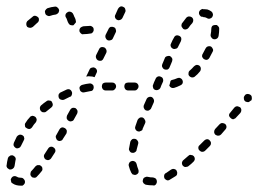

<svg xmlns="http://www.w3.org/2000/svg" viewBox="-26 -574 816 607"><path d="M18 -17Q13 -16 10 -11Q9 -9 8 -7Q8 -4 9 -2Q9 1 10 3Q12 5 14 6Q24 13 40 13Q42 13 45 13Q47 12 49 10Q51 8 52 6Q53 4 53 1Q53 -4 49 -8Q46 -12 41 -12Q32 -12 28 -15Q23 -18 18 -17ZM463 12Q465 11 467 9Q468 7 469 5Q470 3 470 0Q470 -5 467 -9Q463 -12 458 -13Q449 -13 441 -15Q436 -16 431 -13Q427 -11 426 -6Q425 -3 425 -1Q426 2 427 4Q428 6 430 7Q432 9 435 10Q445 12 458 12Q460 13 463 12ZM534 -25Q535 -30 532 -35Q531 -37 529 -38Q527 -39 524 -40Q522 -40 520 -40Q517 -39 515 -38Q506 -32 499 -27Q496 -26 495 -24Q493 -22 493 -19Q492 -17 493 -15Q493 -12 494 -10Q497 -6 502 -4Q507 -3 511 -6Q520 -11 529 -17Q534 -20 534 -25ZM71 -29Q70 -26 70 -24Q70 -21 71 -19Q72 -17 74 -15Q77 -12 83 -12Q88 -12 91 -16Q98 -23 105 -32Q109 -36 108 -41Q108 -46 104 -49Q102 -51 99 -52Q97 -52 94 -52Q92 -52 90 -51Q88 -50 86 -48Q79 -39 73 -33Q71 -31 71 -29ZM392 -24Q393 -22 396 -22Q398 -21 401 -21Q403 -21 405 -22Q410 -24 412 -29Q413 -34 411 -39Q408 -46 406 -55Q405 -60 401 -63Q396 -66 391 -65Q386 -64 383 -60Q380 -55 381 -50Q384 -38 389 -28Q390 -26 392 -24ZM22 -77Q19 -81 14 -83Q12 -83 10 -83Q7 -83 5 -81Q3 -80 1 -78Q0 -76 -1 -74Q-4 -62 -5 -52Q-6 -50 -5 -47Q-4 -45 -3 -43Q-1 -41 1 -40Q3 -38 6 -38Q11 -38 15 -41Q19 -44 20 -49Q21 -57 23 -67Q25 -72 22 -77ZM590 -71Q590 -76 587 -80Q585 -82 583 -83Q580 -84 578 -84Q575 -85 573 -84Q571 -83 569 -81Q561 -74 554 -68Q550 -65 549 -59Q549 -54 552 -50Q554 -48 556 -47Q558 -46 561 -46Q563 -46 566 -47Q568 -47 570 -49Q578 -55 586 -63Q589 -66 590 -71ZM113 -78Q114 -73 118 -70Q120 -69 123 -68Q125 -68 128 -68Q130 -69 132 -70Q134 -71 136 -74Q141 -82 147 -91Q150 -95 149 -100Q148 -105 143 -108Q139 -111 134 -110Q129 -109 126 -104Q120 -95 115 -87Q112 -83 113 -78ZM382 -100Q383 -98 384 -96Q385 -94 388 -92Q390 -91 392 -91Q397 -90 401 -93Q406 -96 406 -101Q408 -110 411 -120Q412 -125 409 -129Q406 -134 401 -135Q396 -136 392 -134Q388 -131 386 -126Q384 -115 382 -105Q381 -103 382 -100ZM640 -116Q641 -119 641 -121Q641 -124 640 -126Q639 -128 637 -130Q634 -134 628 -134Q623 -133 620 -130Q612 -122 605 -115Q601 -112 601 -107Q601 -101 605 -98Q607 -96 609 -95Q611 -94 614 -94Q616 -94 619 -95Q621 -96 623 -98Q630 -105 637 -112Q639 -114 640 -116ZM51 -135Q51 -137 50 -140Q50 -142 48 -144Q46 -146 44 -147Q40 -149 35 -148Q30 -146 27 -142Q22 -132 18 -123Q16 -118 17 -114Q19 -109 24 -106Q26 -105 28 -105Q31 -105 33 -106Q36 -107 37 -108Q39 -110 40 -112Q44 -121 49 -130Q50 -132 51 -135ZM151 -138Q152 -133 156 -130Q161 -127 166 -129Q171 -130 173 -135L184 -152Q186 -157 185 -162Q183 -167 179 -169Q174 -172 169 -171Q164 -169 162 -165L152 -147Q149 -143 151 -138ZM690 -173Q690 -178 686 -182Q684 -183 682 -184Q679 -185 677 -185Q674 -185 672 -184Q670 -183 668 -181L654 -166Q651 -162 651 -157Q651 -152 655 -148Q657 -147 659 -146Q661 -145 664 -145Q666 -145 669 -146Q671 -147 673 -149L686 -164Q690 -168 690 -173ZM402 -166Q404 -161 409 -159Q412 -158 414 -158Q417 -159 419 -160Q421 -161 423 -162Q425 -164 425 -167Q429 -176 433 -185Q435 -190 432 -195Q430 -200 426 -202Q421 -204 416 -202Q411 -199 409 -195Q405 -184 402 -175Q400 -170 402 -166ZM87 -187Q90 -191 90 -196Q89 -202 85 -205Q83 -206 81 -207Q78 -208 76 -208Q73 -207 71 -206Q69 -205 68 -203Q64 -199 61 -195Q58 -191 55 -186Q53 -184 53 -182Q52 -179 53 -177Q53 -174 54 -172Q56 -170 58 -169Q62 -166 67 -166Q72 -167 75 -171Q78 -176 81 -180Q84 -184 87 -187ZM185 -199Q187 -194 191 -192Q196 -189 201 -191Q206 -192 208 -197L218 -215Q220 -220 219 -224Q217 -229 213 -232Q208 -234 203 -233Q198 -231 196 -227L186 -209Q184 -204 185 -199ZM737 -226Q737 -231 733 -235Q731 -236 728 -237Q726 -238 724 -238Q721 -238 719 -237Q717 -235 715 -234L702 -218Q698 -214 698 -209Q699 -204 703 -201Q705 -199 707 -198Q709 -197 712 -197Q714 -198 716 -199Q719 -200 720 -202L734 -217Q737 -221 737 -226ZM141 -242Q141 -247 138 -252Q137 -254 135 -255Q133 -256 130 -256Q128 -257 125 -256Q123 -256 121 -254Q112 -248 104 -241Q100 -237 100 -232Q100 -227 103 -223Q105 -221 107 -220Q109 -219 111 -219Q114 -219 116 -219Q119 -220 121 -222Q128 -228 136 -234Q140 -237 141 -242ZM433 -251Q433 -251 433 -251L429 -242Q427 -237 429 -232Q431 -227 435 -225Q438 -224 440 -224Q443 -224 445 -225Q447 -226 449 -228Q451 -229 452 -232L456 -241L460 -250Q462 -255 460 -260Q458 -265 454 -267Q449 -269 444 -267Q439 -265 437 -260L433 -251Q433 -251 433 -251ZM770 -266Q770 -271 766 -274Q762 -277 757 -277Q752 -277 748 -273V-272Q744 -268 745 -263Q745 -257 749 -254Q751 -252 753 -252Q756 -251 758 -251Q761 -251 763 -253Q765 -254 767 -256H768Q771 -260 770 -266ZM199 -270Q200 -272 201 -274Q202 -277 202 -279Q202 -282 201 -284Q199 -289 195 -291Q190 -293 185 -291Q175 -286 166 -282Q163 -281 162 -279Q160 -277 159 -274Q159 -272 159 -270Q159 -267 160 -265Q162 -260 167 -259Q172 -257 177 -259Q186 -264 195 -268Q197 -268 199 -270ZM268 -290Q271 -295 270 -300Q270 -305 265 -308Q261 -311 256 -310Q246 -309 235 -306Q230 -305 227 -301Q224 -297 226 -292Q227 -286 231 -284Q235 -281 240 -282Q250 -284 260 -286Q265 -286 268 -290ZM337 -292Q341 -296 341 -301Q341 -306 337 -310Q334 -313 329 -313H308Q303 -313 299 -310Q296 -306 296 -301Q296 -296 299 -292Q303 -288 308 -288H329Q334 -288 337 -292ZM408 -292Q412 -296 412 -301Q412 -306 408 -310Q405 -313 400 -313H379Q374 -313 370 -310Q367 -306 367 -301Q367 -296 370 -292Q374 -288 379 -288H400Q405 -288 408 -292ZM461 -314 458 -306Q456 -302 458 -297Q459 -292 464 -290Q469 -288 474 -290Q479 -292 481 -296L484 -304L489 -315Q491 -320 489 -325Q488 -329 483 -331Q478 -334 473 -332Q468 -330 466 -325ZM535 -327Q540 -329 544 -327Q549 -325 551 -320Q553 -315 551 -310Q549 -306 544 -304Q534 -299 524 -296Q519 -295 515 -297Q511 -299 509 -304L510 -306Q512 -312 513 -318Q514 -319 515 -320Q516 -320 517 -321Q526 -323 535 -327ZM608 -352Q609 -354 609 -357Q609 -359 608 -362Q607 -364 605 -366Q601 -369 596 -369Q591 -368 587 -364Q581 -357 574 -351Q570 -348 570 -342Q569 -337 573 -333Q576 -330 581 -329Q587 -329 590 -332Q599 -339 606 -348Q608 -350 608 -352ZM266 -332Q270 -331 273 -330L279 -343Q282 -348 280 -353Q278 -358 273 -360Q269 -362 264 -360Q259 -359 257 -354L248 -335Q248 -335 247 -334Q247 -333 247 -332Q250 -332 253 -333Q259 -333 266 -332ZM490 -378 487 -371Q485 -366 487 -362Q489 -357 493 -355Q498 -353 503 -354Q508 -356 510 -361L513 -368Q513 -368 513 -368Q513 -368 513 -368L518 -380Q519 -383 519 -385Q519 -388 518 -390Q517 -392 515 -394Q513 -396 511 -397Q506 -398 501 -396Q496 -394 495 -390ZM278 -390Q280 -385 284 -383Q289 -381 294 -382Q299 -384 301 -389L310 -407Q312 -412 310 -417Q308 -422 304 -424Q299 -426 294 -425Q289 -423 287 -418L278 -400Q276 -395 278 -390ZM647 -419Q645 -424 641 -427Q638 -428 636 -428Q633 -428 631 -427Q629 -427 627 -425Q625 -423 624 -421Q619 -412 615 -404Q613 -401 613 -399Q613 -396 613 -394Q614 -392 616 -390Q617 -388 619 -387Q624 -384 629 -385Q634 -387 636 -391Q641 -400 646 -410Q649 -415 647 -419ZM514 -427Q516 -422 521 -420Q525 -418 530 -420Q535 -421 537 -426Q542 -436 546 -444Q548 -449 547 -454Q545 -459 540 -461Q536 -463 531 -462Q526 -460 524 -455Q519 -447 515 -437Q512 -432 514 -427ZM308 -454Q310 -449 314 -447Q319 -445 324 -447Q329 -448 331 -453L340 -472Q342 -476 340 -481Q339 -486 334 -488Q329 -490 324 -489Q319 -487 317 -482L308 -464Q306 -459 308 -454ZM666 -488Q665 -490 663 -492Q661 -494 659 -495Q657 -495 654 -495Q649 -495 645 -492Q642 -488 642 -483Q642 -474 640 -465Q639 -460 642 -456Q645 -451 650 -450Q655 -449 660 -452Q664 -455 665 -460Q667 -472 667 -483Q667 -486 666 -488ZM268 -473Q271 -477 270 -482Q270 -487 265 -490Q261 -493 256 -492Q246 -491 238 -491Q233 -490 229 -487Q225 -483 225 -478Q225 -475 226 -473Q227 -471 229 -469Q231 -467 233 -466Q236 -465 238 -466Q249 -466 260 -468Q265 -468 268 -473ZM548 -496Q547 -494 548 -491Q548 -489 550 -487Q551 -485 553 -483Q557 -480 562 -481Q567 -482 570 -486Q576 -495 582 -501Q585 -505 585 -510Q585 -515 581 -519Q577 -522 572 -522Q567 -522 563 -518Q557 -510 550 -501Q548 -499 548 -496ZM95 -505Q97 -508 97 -510Q97 -512 97 -515Q96 -517 95 -519Q91 -523 86 -524Q81 -525 77 -521Q68 -514 60 -507Q57 -503 57 -498Q57 -493 60 -489Q62 -488 64 -487Q67 -486 69 -486Q72 -486 74 -487Q76 -488 78 -489Q84 -495 92 -502Q94 -503 95 -505ZM201 -494Q199 -494 196 -495Q194 -496 192 -498Q191 -500 190 -502Q190 -502 189 -503Q187 -509 186 -511Q185 -515 183 -518Q180 -522 181 -527Q182 -532 187 -535Q191 -538 196 -537Q201 -536 204 -532Q207 -527 209 -521Q211 -518 213 -512Q213 -511 213 -510Q214 -509 214 -507Q214 -505 214 -503Q213 -503 213 -502Q210 -499 207 -495Q207 -495 207 -495Q206 -495 206 -494Q204 -494 201 -494ZM338 -518Q340 -513 345 -511Q349 -509 354 -511Q359 -513 361 -517L370 -536Q372 -540 370 -545Q369 -550 364 -552Q359 -555 354 -553Q350 -551 347 -546L339 -528Q336 -523 338 -518ZM616 -545V-546Q610 -545 607 -542Q603 -538 603 -533Q603 -528 607 -524Q610 -520 616 -521V-520Q623 -520 628 -517Q632 -514 637 -515Q642 -516 645 -520Q648 -525 647 -530Q646 -535 642 -538Q636 -542 630 -544Q623 -545 616 -545ZM154 -530Q157 -531 158 -533Q160 -535 160 -537Q161 -539 161 -542Q160 -547 156 -550Q152 -554 147 -553Q136 -552 124 -548Q120 -546 117 -541Q115 -537 117 -532Q118 -527 123 -525Q128 -522 133 -524Q141 -527 150 -528Q152 -528 154 -530Z"/></svg>

Font: FRB American Cursive Guidelines Dashed
Style: Italic
Weight: 400
Italic angle: -25°
Version: Version 2.0;Modular Font Editor K font №1